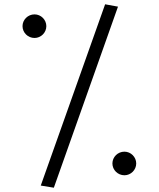

<svg xmlns="http://www.w3.org/2000/svg" viewBox="-20 -832 740 895"><path d="M231 43 530 -801 470 -812 170 33ZM141 -655C171 -655 196 -680 196 -710C196 -740 171 -765 141 -765C110 -765 85 -740 85 -710C85 -680 110 -655 141 -655ZM560 -15C590 -15 615 -40 615 -70C615 -100 590 -125 560 -125C529 -125 504 -100 504 -70C504 -40 529 -15 560 -15Z"/></svg>

Font: Kawkab Mono Light
Style: Bold
Weight: 400
Monospace: yes
Designer: Abdullah Arif
Foundry: Abdullah Arif
Version: Version 1.000;PS 000.500;hotconv 1.0.88;makeotf.lib2.5.64775